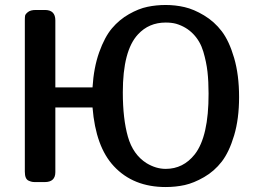

<svg xmlns="http://www.w3.org/2000/svg" viewBox="-20 -734 1037 774"><path d="M80.1 -42V-651.9Q80.1 -664.1 81.1 -670.4Q82 -676.8 92.5 -685.3Q103 -693.8 124 -693.8H161.1Q203.1 -693.8 203.1 -651.9V-381.8H353Q357.9 -461.9 379.9 -523.4Q401.9 -585 431.4 -619.9Q460.9 -654.8 500 -677Q539.1 -699.2 574.5 -706.5Q609.9 -713.9 647.9 -713.9Q687 -713.9 724.1 -705.3Q761.2 -696.8 802.7 -671.9Q844.2 -647 874 -607.9Q903.8 -568.8 923.8 -500.5Q943.8 -432.1 943.8 -342.8Q943.8 -254.9 923.8 -188Q903.8 -121.1 874 -82.5Q844.2 -43.9 802.7 -20Q761.2 3.9 724.6 12Q688 20 647.9 20Q517.1 20 439 -64Q365.7 -142.1 353 -300.8H203.1V-40Q203.1 0 160.2 0H122.1Q114.3 0 109.1 -1Q104 -2 95.9 -5.4Q87.9 -8.8 84 -17.8Q80.1 -26.9 80.1 -42ZM475.1 -361.8Q475.1 -254.9 495.6 -182.9Q516.1 -110.8 570.8 -76.2Q608.9 -53.2 647.9 -53.2Q718.8 -53.2 765.1 -111.8Q821.3 -183.6 820.8 -356.9Q820.8 -405.8 816.4 -444.8Q812 -483.9 799.6 -525.9Q787.1 -567.9 759 -596.9Q731 -626 689.9 -638.2Q671.9 -643.1 647.9 -643.1Q580.1 -643.1 536.1 -595.2Q475.1 -529.8 475.1 -361.8Z"/></svg>

Font: CMU Sans Serif Demi Condensed
Style: DemiCondensed
Weight: 600
Width: 3
Version: Version 0.7.0